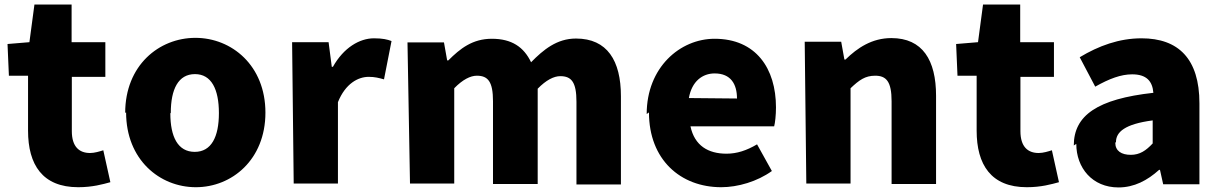

<svg xmlns="http://www.w3.org/2000/svg" viewBox="-20 -755 5355 842"><path d="M19 -423H103V-182C103 -33 166 66 323 66C386 66 431 53 464 44L433 -96C417 -91 395 -84 375 -84C328 -84 295 -111 295 -180V-418H442V-570H294V-735H131L109 -570L13 -562Z M533 -262C533 -55 680 66 839 66C997 66 1144 -55 1144 -261C1144 -468 996 -589 837 -589C677 -589 529 -468 529 -260ZM729 -260C729 -364 762 -430 835 -430C907 -430 940 -364 940 -259C940 -155 907 -89 834 -89C760 -89 727 -155 727 -258Z M1268 50H1462V-307C1495 -389 1551 -418 1597 -418C1624 -418 1642 -413 1664 -407L1697 -575C1679 -582 1658 -587 1620 -587C1557 -587 1487 -546 1440 -462H1435L1421 -570H1261Z M1778 50H1972V-368C2009 -406 2043 -423 2071 -423C2120 -423 2142 -397 2142 -311V52H2338V-366C2375 -404 2409 -421 2437 -421C2486 -421 2508 -395 2508 -309V54H2703V-333C2703 -489 2643 -586 2506 -586C2422 -586 2363 -537 2309 -482C2277 -549 2224 -585 2137 -585C2052 -585 1998 -542 1946 -490H1941L1927 -569H1767Z M2826 -262C2826 -55 2964 66 3143 66C3216 66 3301 41 3365 -5L3300 -122C3254 -95 3212 -81 3166 -81C3086 -81 3026 -116 3008 -201H3375C3379 -215 3383 -250 3383 -284C3383 -455 3295 -585 3114 -585C2962 -585 2816 -459 2816 -255ZM3001 -325C3014 -399 3061 -433 3114 -433C3185 -433 3212 -386 3212 -323Z M3516 50H3710V-368C3748 -404 3774 -423 3818 -423C3867 -423 3890 -397 3890 -311V52H4085V-335C4085 -491 4026 -588 3889 -588C3804 -588 3740 -545 3688 -494H3683L3669 -572H3509Z M4179 -423H4263V-182C4263 -33 4326 66 4483 66C4546 66 4591 53 4624 44L4593 -96C4577 -91 4555 -84 4535 -84C4488 -84 4455 -111 4455 -180V-418H4602V-570H4454V-735H4291L4269 -570L4173 -562Z M4700 -124C4700 -19 4770 67 4885 67C4954 67 5012 36 5063 -10H5067L5081 53H5240V-302C5240 -497 5148 -587 4986 -587C4888 -587 4798 -554 4715 -504L4783 -375C4845 -410 4896 -429 4945 -429C5008 -429 5034 -399 5038 -348C4793 -321 4689 -249 4689 -117ZM4874 -132C4874 -176 4913 -211 5035 -227V-126C5006 -95 4979 -76 4939 -76C4898 -76 4871 -93 4871 -129Z"/></svg>

Font: GenEiGothic-pro-Heavy
Style: Bold
Weight: 900
Designer: Ryoko NISHIZUKA (kana & ideographs); Paul D. Hunt (Latin, Greek & Cyrillic); Wenlong ZHANG (bopomofo); Sandoll Communica
Foundry: Adobe Systems Incorporated; o_tamon
Version: Version 1.000.140830